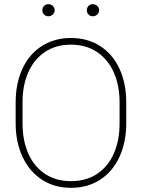

<svg xmlns="http://www.w3.org/2000/svg" viewBox="-20 -890 681 920"><path d="M212 -870Q224 -870 233 -861.5Q242 -853 242 -841Q242 -829 233 -820.5Q224 -812 212 -812Q199 -812 191 -820.5Q183 -829 183 -841Q183 -853 191 -861.5Q199 -870 212 -870ZM424 -870Q437 -870 446 -861.5Q455 -853 455 -841Q455 -829 446 -820.5Q437 -812 424 -812Q412 -812 404 -820.5Q396 -829 396 -841Q396 -853 404 -861.5Q412 -870 424 -870ZM320 10Q241 10 181 -29Q121 -68 88 -138.5Q55 -209 55 -300V-399Q55 -490 87.5 -560.5Q120 -631 180.5 -669.5Q241 -708 320 -708Q399 -708 459.5 -669.5Q520 -631 552.5 -560.5Q585 -490 585 -399V-300Q585 -209 552.5 -138.5Q520 -68 460 -29Q400 10 320 10ZM320 -676Q248 -676 195.5 -641Q143 -606 115.5 -543.5Q88 -481 88 -400V-300Q88 -217 115.5 -154.5Q143 -92 195.5 -57Q248 -22 320 -22Q393 -22 445.5 -57Q498 -92 525.5 -154.5Q553 -217 553 -300V-400Q553 -481 525 -543.5Q497 -606 444.5 -641Q392 -676 320 -676Z"/></svg>

Font: Freesentation 1 Thin
Style: Regular
Weight: 250
Designer: glyphs from Roboto by Christian Robertson / Hangul glyphs from Noto Sans CJK(Source Han Sans) by Jang Soo-young and Kang
Foundry: PT&
Version: Version 2.001